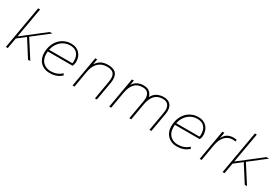

<svg xmlns="http://www.w3.org/2000/svg" viewBox="64 -1622 3762 2587"><g transform="rotate(30 1945.0 -329.0)"><path d="M399 0 234 -259 113 -165 84 0H54L171 -668H201L119 -201L465 -470H506L257 -277L434 0Z M738 10Q690 10 653.5 -5.5Q617 -21 591.5 -48Q566 -75 553 -111Q540 -147 540 -188Q540 -256 560.5 -310.5Q581 -365 616.5 -402.5Q652 -440 698.5 -460Q745 -480 798 -480Q880 -480 928 -429.5Q976 -379 976 -294Q976 -282 971.5 -263Q967 -244 959 -230H574Q572 -219 572 -209Q572 -199 572 -188Q572 -151 583 -120Q594 -89 615.5 -66.5Q637 -44 668 -31Q699 -18 738 -18Q786 -18 828.5 -33.5Q871 -49 906 -82L921 -57Q886 -24 841.5 -7Q797 10 738 10ZM798 -452Q759 -452 723 -439Q687 -426 658 -401Q629 -376 608 -340Q587 -304 578 -258H939Q944 -275 944 -294Q944 -371 905.5 -411.5Q867 -452 798 -452Z M1440 0 1490 -286Q1492 -300 1493.5 -314.5Q1495 -329 1495 -341Q1495 -400 1464 -426Q1433 -452 1370 -452Q1289 -452 1236 -402Q1183 -352 1166 -255L1122 0H1092L1174 -470H1204L1189 -385Q1224 -437 1267 -458.5Q1310 -480 1370 -480Q1449 -480 1487 -446.5Q1525 -413 1525 -341Q1525 -328 1523.5 -314Q1522 -300 1520 -286L1470 0Z M2288 0 2338 -286Q2340 -300 2342 -315.5Q2344 -331 2344 -341Q2344 -393 2318 -422.5Q2292 -452 2236 -452Q2157 -452 2111.5 -402Q2066 -352 2049 -255L2005 0H1975L2025 -286Q2027 -300 2029 -315.5Q2031 -331 2031 -341Q2031 -393 2005 -422.5Q1979 -452 1923 -452Q1844 -452 1798.5 -402Q1753 -352 1736 -255L1692 0H1662L1744 -470H1774L1761 -395Q1787 -437 1828.5 -458.5Q1870 -480 1923 -480Q1983 -480 2016 -452Q2049 -424 2061 -378Q2090 -435 2137 -457.5Q2184 -480 2236 -480Q2301 -480 2337.5 -445Q2374 -410 2374 -341Q2374 -331 2372 -315.5Q2370 -300 2368 -286L2318 0Z M2716 10Q2668 10 2631.5 -5.5Q2595 -21 2569.5 -48Q2544 -75 2531 -111Q2518 -147 2518 -188Q2518 -256 2538.5 -310.5Q2559 -365 2594.5 -402.5Q2630 -440 2676.5 -460Q2723 -480 2776 -480Q2858 -480 2906 -429.5Q2954 -379 2954 -294Q2954 -282 2949.5 -263Q2945 -244 2937 -230H2552Q2550 -219 2550 -209Q2550 -199 2550 -188Q2550 -151 2561 -120Q2572 -89 2593.5 -66.5Q2615 -44 2646 -31Q2677 -18 2716 -18Q2764 -18 2806.5 -33.5Q2849 -49 2884 -82L2899 -57Q2864 -24 2819.5 -7Q2775 10 2716 10ZM2776 -452Q2737 -452 2701 -439Q2665 -426 2636 -401Q2607 -376 2586 -340Q2565 -304 2556 -258H2917Q2922 -275 2922 -294Q2922 -371 2883.5 -411.5Q2845 -452 2776 -452Z M3070 0 3152 -470H3182L3165 -375Q3192 -432 3232 -454Q3272 -476 3323 -476Q3360 -476 3374 -470L3370 -444Q3358 -446 3346.5 -447Q3335 -448 3323 -448Q3256 -448 3208 -398Q3160 -348 3142 -245L3100 0Z M3771 0 3606 -259 3485 -165 3456 0H3426L3543 -668H3573L3491 -201L3837 -470H3878L3629 -277L3806 0Z"/></g></svg>

Font: Celebes Thin
Style: Italic
Weight: 250
Italic angle: -10°
Designer: Anugrah Pasau
Foundry: Lafontype
Version: Version 1.000; ttfautohint (v1.8.4)